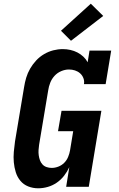

<svg xmlns="http://www.w3.org/2000/svg" viewBox="-20 -1008 640 1036"><path d="M186 8Q158 8 132.5 -2Q107 -12 90 -32.5Q73 -53 65 -79Q57 -105 54.5 -132.5Q52 -160 54.5 -188.5Q57 -217 61 -245L110 -538Q114 -564 121.5 -589Q129 -614 142.5 -637.5Q156 -661 175 -681.5Q194 -702 218 -716Q242 -730 267.5 -736.5Q293 -743 319 -743Q340 -743 360 -738.5Q380 -734 397.5 -725Q415 -716 429.5 -702.5Q444 -689 453 -672L463 -735H580L550 -554H433Q436 -571 430 -586.5Q424 -602 412 -612.5Q400 -623 384.5 -628Q369 -633 352 -633Q331 -633 310 -624Q289 -615 274 -598.5Q259 -582 251 -561.5Q243 -541 240 -520L191 -227Q189 -213 188 -198.5Q187 -184 189 -170Q191 -156 195.5 -143.5Q200 -131 209 -121Q218 -111 231.5 -106.5Q245 -102 259 -102Q277 -102 295 -109Q313 -116 326.5 -129.5Q340 -143 347.5 -161Q355 -179 358 -197L375 -300H293L312 -410H527L459 0H337L354 -106Q343 -82 326 -60Q309 -38 286.5 -22.5Q264 -7 238 0.5Q212 8 186 8ZM363 -788 309 -842 470 -988 537 -922Z"/></svg>

Font: Iosevka Etoile Extrabold
Style: Italic
Weight: 800
Italic angle: -9°
Designer: Belleve Invis
Foundry: Belleve Invis
Version: Version 22.1.2; ttfautohint (v1.8.4)